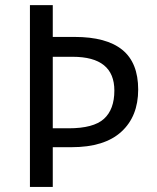

<svg xmlns="http://www.w3.org/2000/svg" viewBox="-20 -735 618 755"><path d="M187.5 -156.2V0H97.7V-714.8H187.5V-589.8H273.4Q398.4 -589.8 460.9 -539.1Q523.4 -488.3 523.4 -382.8Q523.4 -277.3 457 -216.8Q390.6 -156.2 261.7 -156.2ZM187.5 -230.5H250Q347.7 -230.5 388.7 -267.6Q429.7 -304.7 429.7 -378.9Q429.7 -445.3 388.7 -478.5Q347.7 -511.7 265.6 -511.7H187.5Z"/></svg>

Font: Droid Sans Fallback
Style: Regular
Weight: 400
Designer: Steve Matteson
Foundry: Ascender Corporation
Version: 3.00 (Khmer version)